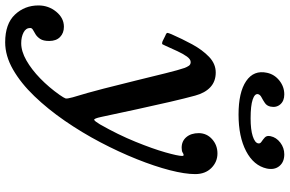

<svg xmlns="http://www.w3.org/2000/svg" viewBox="-326 -628 1092 724"><g transform="rotate(90 220.0 -266.0)"><path d="M440 -792Q469 -792 484.2 -773.5Q499.5 -755 493.5 -726Q482.5 -676.5 428 -648Q373.5 -619.5 290 -619.5Q206 -619.5 163.8 -648.2Q121.5 -677 132.5 -727Q138.5 -755 161.8 -773.5Q185 -792 214 -792Q238.5 -792 251.5 -777Q264.5 -762 260 -740Q257 -726 246.2 -718.8Q235.5 -711.5 225.2 -706.2Q215 -701 213 -693Q210.5 -680.5 233.5 -672.8Q256.5 -665 304 -665Q347 -665 371.5 -673Q396 -681 398.5 -693Q400.5 -701 392.2 -706.2Q384 -711.5 376.2 -718.8Q368.5 -726 371.5 -740Q376 -762 395.8 -777Q415.5 -792 440 -792ZM415 -405Q390 -405 375 -422.8Q360 -440.5 360 -470Q360.5 -500 383 -520Q405.5 -540 436.5 -540Q468.5 -540 491.5 -517Q514.5 -494 514.5 -456Q514.5 -417.5 499.8 -360.2Q485 -303 458 -235.5Q431 -168 394.5 -98.5Q358 -29 313.8 35.2Q269.5 99.5 220.5 150.5Q171.5 201.5 120 231Q68.5 260.5 17.5 260.5Q-52 260.5 -86.8 223.8Q-121.5 187 -121.5 135Q-121.5 97 -97.8 68Q-74 39 -41 39Q-17.5 39 -2.5 53.5Q12.5 68 12.5 94.5Q12.5 116.5 5 128Q-2.5 139.5 -12 145.5Q-21.5 151.5 -29 155.5Q-36.5 159.5 -36.5 166Q-36.5 182.5 -19.5 191.2Q-2.5 200 21 200Q51.5 200 85.8 180.5Q120 161 153.8 128.2Q187.5 95.5 216 55Q227 39 229 33.2Q231 27.5 225 6Q208.5 -47.5 192.2 -110.8Q176 -174 161 -235.2Q146 -296.5 134 -345Q122 -393.5 114 -416.5Q111 -424.5 106.2 -431.8Q101.5 -439 92 -439Q81.5 -439 71.2 -424.8Q61 -410.5 51 -389Q41 -367.5 31 -345Q27 -336.5 25.2 -333Q23.5 -329.5 13.5 -333L-6.5 -343Q-18.5 -347.5 -18 -351.5Q-17.5 -355.5 -13 -366.5Q4.5 -406.5 25.2 -444.8Q46 -483 72.2 -508.2Q98.5 -533.5 131.5 -533.5Q165 -533.5 186.8 -513.2Q208.5 -493 218.5 -456Q228.5 -419.5 242 -361.5Q255.5 -303.5 270.2 -235.5Q285 -167.5 299 -101.5Q305 -73.5 310 -75.2Q315 -77 327 -97Q366 -165.5 392.5 -230.8Q419 -296 432.5 -343.5Q446 -391 446 -406.5Q446 -412.5 442.5 -412.5Q439 -412.5 433.5 -408.8Q428 -405 415 -405Z"/></g></svg>

Font: Besley* Medium
Style: Italic
Weight: 500
Italic angle: -13°
Designer: Owen Earl
Foundry: indestructible type*
Version: Version 3.000; ttfautohint (v1.8.3)